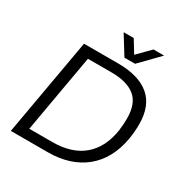

<svg xmlns="http://www.w3.org/2000/svg" viewBox="-195 -1021 1127 1175"><g transform="rotate(30 368.5 -434.0)"><path d="M627 -868.2 498 -735.8H422.9L340.8 -868.2H412.1L465.8 -780.8L551.8 -868.2ZM44.9 0 166 -686H407.2Q552.7 -686 628.9 -622.1Q705.1 -558.1 705.1 -426.8Q705.1 -373 695.8 -318.8Q668 -164.6 566.4 -82.3Q464.8 0 304.2 0ZM136.2 -67.9H298.8Q437 -67.9 517.6 -137.2Q598.1 -206.5 617.2 -335.9Q623 -380.9 623 -420.9Q623 -525.9 566.4 -572Q509.8 -618.2 398.9 -618.2H232.9Z"/></g></svg>

Font: Archivo Light
Style: Italic
Weight: 300
Italic angle: -10°
Designer: Hector Gatti
Foundry: Omnibus-Type
Version: Version 2.001